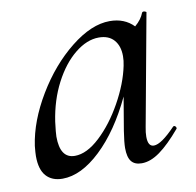

<svg xmlns="http://www.w3.org/2000/svg" viewBox="-56 -467 550 538"><g transform="rotate(-10 218.5 -198.0)"><path d="M393 -405 335 -89Q332 -74 332 -62Q332 -34 349 -34Q370 -34 411 -77Q412 -78 414 -78Q417 -78 419 -74.5Q421 -71 419 -69Q386 -30 359 -10.5Q332 9 307 9Q287 9 277.5 -3Q268 -15 268 -41Q268 -57 273 -89L289 -184Q246 -93 190 -40Q134 13 81 13Q51 13 34.5 -5.5Q18 -24 18 -62Q18 -71 20 -91Q30 -160 73.5 -232.5Q117 -305 176 -352Q235 -399 287 -399Q329 -399 355 -372Q374 -388 381 -407Q383 -409 385 -409Q388 -409 391 -407.5Q394 -406 393 -405ZM126 -44Q160 -44 197.5 -79Q235 -114 264.5 -167Q294 -220 304 -269Q307 -283 307 -296Q307 -325 292 -342Q277 -359 249 -359Q215 -359 181 -331.5Q147 -304 122 -256Q97 -208 88 -148Q84 -116 84 -106Q84 -44 126 -44Z"/></g></svg>

Font: CormorantInfant-MediumItalic
Style: Italic
Weight: 500
Italic angle: -10°
Designer: Christian Thalmann (Catharsis Fonts)
Foundry: Catharsis Fonts
Version: Version 3.303